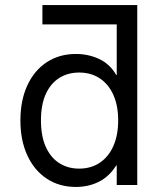

<svg xmlns="http://www.w3.org/2000/svg" viewBox="-20 -739 607 767"><path d="M149.4 -718.8H482.4V-641.6H149.4ZM283.2 7.8Q216.3 7.8 166.3 -25.6Q116.2 -59.1 88.9 -118.9Q61.5 -178.7 61.5 -257.8Q61.5 -337.4 88.9 -397.2Q116.2 -457 166.3 -490.2Q216.3 -523.4 283.2 -523.4Q333.5 -523.4 376.5 -503.2Q419.4 -482.9 444.3 -439.5H446.3V-718.8H528.3V0H446.3V-78.1H444.3Q416.5 -33.7 375 -12.9Q333.5 7.8 283.2 7.8ZM295.9 -65.4Q343.8 -65.4 378.9 -89.1Q414.1 -112.8 433.1 -156.2Q452.1 -199.7 452.1 -257.8Q452.1 -316.4 433.1 -359.4Q414.1 -402.3 378.9 -425.8Q343.8 -449.2 295.9 -449.2Q251.5 -449.2 217 -427.7Q182.6 -406.2 163.1 -363.8Q143.6 -321.3 143.6 -257.8Q143.6 -194.8 163.1 -151.9Q182.6 -108.9 217 -87.2Q251.5 -65.4 295.9 -65.4Z"/></svg>

Font: Inter Display V
Style: Regular
Weight: 400
Designer: Rasmus Andersson
Foundry: rsms
Version: Version 3.015;git-src